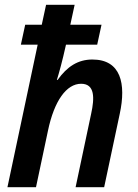

<svg xmlns="http://www.w3.org/2000/svg" viewBox="-20 -780 574 800"><path d="M11 0H130L180 -236C206 -360 257 -431 318 -431C376 -431 374 -371 360 -307L295 0H414L479 -306C506 -431 484 -532 365 -532C305 -532 260 -503 220 -447H217C226 -476 239 -522 255 -594H385L403 -677H273L291 -760H172L154 -677H85L67 -594H137Z"/></svg>

Font: Noto Sans SemiCondensed SemiBold
Style: Italic
Weight: 600
Width: 4
Italic angle: -12°
Designer: Monotype Design Team
Foundry: Monotype Imaging Inc.
Version: Version 2.013